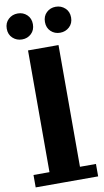

<svg xmlns="http://www.w3.org/2000/svg" viewBox="-107 -946 542 1005"><g transform="rotate(-10 164.0 -443.5)"><path d="M83 0V-700H245V0ZM-2 -53H330V13H-2ZM265 -762Q236 -762 216 -781Q196 -800 196 -831Q196 -862 216 -881Q236 -900 265 -900Q294 -900 314.5 -881Q335 -862 335 -831Q335 -800 314.5 -781Q294 -762 265 -762ZM63 -762Q34 -762 13.5 -781Q-7 -800 -7 -831Q-7 -862 13.5 -881Q34 -900 63 -900Q92 -900 112 -881Q132 -862 132 -831Q132 -800 112 -781Q92 -762 63 -762Z"/></g></svg>

Font: Montserrat Underline Thin
Style: Bold
Weight: 700
Version: Version 9.000